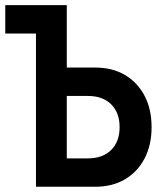

<svg xmlns="http://www.w3.org/2000/svg" viewBox="-25 -713 631 733"><path d="M112.3 0V-585H-4.9V-693.4H230V-455.1H338.9Q403.8 -455.1 451.9 -426.8Q500 -398.4 526.9 -347.4Q553.7 -296.4 553.7 -227.5Q553.7 -159.2 526.9 -107.9Q500 -56.6 451.9 -28.3Q403.8 0 338.9 0ZM230 -108.4H310.5Q367.2 -108.4 399.4 -140.4Q431.6 -172.4 431.6 -227.5Q431.6 -282.7 399.4 -314.7Q367.2 -346.7 310.5 -346.7H230Z"/></svg>

Font: CaskaydiaCove NFP SemiBold
Style: Regular
Weight: 600
Designer: Aaron Bell
Foundry: Saja Typeworks
Version: Version 2111.001; VTT 6.35;Nerd Fonts 3.1.1